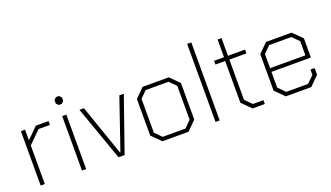

<svg xmlns="http://www.w3.org/2000/svg" viewBox="-66 -1182 2847 1651"><g transform="rotate(-20 1357.5 -357.0)"><path d="M85 -498H123V-400L221 -498H338V-463H234L123 -353V0H85Z M448 -618V-650L468 -670H496L516 -650V-618L496 -598H468ZM463 -498H501V0H463Z M621 -498H662L823 -34H827L986 -498H1027L853 0H797Z M1117 -82V-416L1199 -498H1438L1520 -416V-82L1438 0H1199ZM1423 -35 1482 -94V-404L1423 -463H1214L1155 -404V-94L1214 -35Z M1685 -714H1723V0H1685Z M1942 -82V-464H1853V-498H1944V-660H1980V-498H2136V-463H1980V-95L2040 -35H2136V0H2024Z M2246 -82V-416L2328 -498H2562L2645 -416V-240H2284V-96L2345 -35H2544L2606 -95V-144H2644V-83L2561 0H2328ZM2607 -274V-403L2547 -463H2344L2284 -403V-274Z"/></g></svg>

Font: Chakra Petch ExtraLight
Style: Regular
Weight: 275
Designer: Katatrad Aksorn Co.,Ltd.
Foundry: Cadson Demak Co.,Ltd.
Version: Version 1.000; ttfautohint (v1.6)